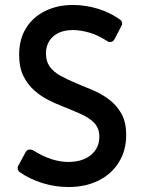

<svg xmlns="http://www.w3.org/2000/svg" viewBox="-20 -741 581 773"><path d="M255 12Q202 12 150.5 -4Q99 -20 58 -49Q54 -52 52 -59Q50 -66 52 -71L83 -128Q89 -139 100 -139Q104 -139 106.5 -138.5Q109 -138 113 -136Q153 -111 188 -100Q223 -89 255 -89Q312 -89 346 -117Q380 -145 380 -190Q380 -224 360.5 -245Q341 -266 306.5 -281.5Q272 -297 229 -314Q203 -324 173.5 -339Q144 -354 117.5 -377.5Q91 -401 74 -435.5Q57 -470 57 -520Q57 -583 85 -628Q113 -673 162.5 -697Q212 -721 273 -721Q325 -721 375 -705.5Q425 -690 465 -661Q469 -658 471 -651Q473 -644 470 -639L441 -583Q435 -572 424 -572Q420 -572 417.5 -572.5Q415 -573 411 -576Q372 -601 337 -610.5Q302 -620 274 -620Q223 -620 194 -594Q165 -568 165 -525Q165 -494 180.5 -472.5Q196 -451 224.5 -435.5Q253 -420 291 -404Q321 -392 355 -377.5Q389 -363 419 -340.5Q449 -318 468.5 -284Q488 -250 488 -197Q488 -135 458.5 -87.5Q429 -40 376.5 -14Q324 12 255 12Z"/></svg>

Font: Miriam Libre SemiBold
Style: Regular
Weight: 600
Version: Version 2.000